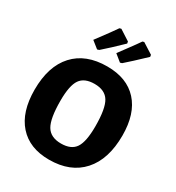

<svg xmlns="http://www.w3.org/2000/svg" viewBox="-210 -1023 1068 1163"><g transform="rotate(30 323.5 -442.0)"><path d="M342 -752Q350 -763 387.5 -813.5Q425 -864 444 -892L455 -895L529 -848L531 -835Q447 -755 403 -717L390 -713ZM181 -752Q264 -863 283 -892L295 -895L368 -848L370 -835Q296 -763 243 -717L230 -713ZM336 -655Q474 -655 549 -572.5Q624 -490 624 -338Q624 -172 542 -80.5Q460 11 311 11Q174 11 99 -73.5Q24 -158 24 -313Q24 -477 105.5 -566Q187 -655 336 -655ZM322 -525Q252 -525 222.5 -482.5Q193 -440 193 -334Q193 -209 222.5 -159.5Q252 -110 325 -110Q396 -110 425 -153.5Q454 -197 454 -304Q454 -428 424.5 -476.5Q395 -525 322 -525Z"/></g></svg>

Font: Alegreya Sans SC ExtraBold
Style: Regular
Weight: 800
Designer: Juan Pablo del Peral
Foundry: Huerta Tipografica
Version: Version 2.007